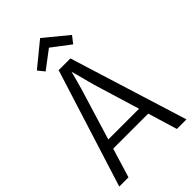

<svg xmlns="http://www.w3.org/2000/svg" viewBox="-290 -1083 1178 1178"><g transform="rotate(-45 299.0 -494.0)"><path d="M7 0 249 -768H351L590 0H507L340 -550Q335 -566 329 -590Q323 -614 316 -640Q309 -666 302.5 -689.5Q296 -713 291 -729H304Q300 -713 294 -689Q288 -665 280.5 -639Q273 -613 266.5 -589Q260 -565 254 -548L87 0ZM125 -191V-252H469V-191ZM460 -863 424 -817 299 -912H310L187 -819L153 -861L308 -988Z"/></g></svg>

Font: Yaldevi
Style: Regular
Weight: 400
Designer: Sol Matas, Rajitha Manaperi, Kosala Senevirathne
Foundry: Mooniak
Version: Version 1.100